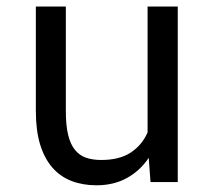

<svg xmlns="http://www.w3.org/2000/svg" viewBox="-20 -548 640 578"><path d="M427.7 -72.8Q401.4 -33.7 361.8 -12Q322.3 9.8 270.5 9.8Q229 9.8 195.3 -3.2Q161.6 -16.1 137.7 -43.5Q113.8 -70.8 100.8 -113Q87.9 -155.3 87.9 -214.4V-528.3H178.2V-213.4Q178.2 -170.4 185.1 -142.1Q191.9 -113.8 205.6 -96.9Q219.2 -80.1 239 -73.2Q258.8 -66.4 284.7 -66.4Q339.8 -66.4 373.8 -88.9Q407.7 -111.3 424.3 -149.4V-528.3H515.1V0H433.1Z"/></svg>

Font: TypoPRO Roboto Mono
Style: Regular
Weight: 400
Designer: Google
Version: Version 2.000986; 2015; ttfautohint (v1.3)